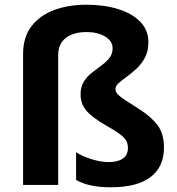

<svg xmlns="http://www.w3.org/2000/svg" viewBox="-20 -785 751 815"><path d="M610 -606Q610 -569 596 -542Q582 -515 561 -495Q540 -475 519 -460Q498 -445 484 -432.5Q470 -420 470 -407Q470 -395 480 -384.5Q490 -374 512.5 -359.5Q535 -345 572 -321Q621 -290 648.5 -254Q676 -218 676 -159Q676 -76 618.5 -33Q561 10 451 10Q403 10 367.5 2.5Q332 -5 303 -21V-139Q326 -123 366.5 -110Q407 -97 441 -97Q480 -97 501.5 -112Q523 -127 523 -157Q523 -175 516 -187.5Q509 -200 489.5 -215Q470 -230 431 -252Q370 -287 346 -316Q322 -345 322 -385Q322 -416 335.5 -438Q349 -460 369.5 -476Q390 -492 410.5 -507Q431 -522 444.5 -539Q458 -556 458 -580Q458 -611 426 -630Q394 -649 347 -649Q312 -649 285 -638.5Q258 -628 242.5 -606.5Q227 -585 227 -551V0H78V-556Q78 -627 113.5 -673.5Q149 -720 210 -742.5Q271 -765 347 -765Q422 -765 481.5 -746.5Q541 -728 575.5 -692.5Q610 -657 610 -606Z"/></svg>

Font: Noto Sans Tangsa
Style: Regular
Weight: 400
Designer: David Williams
Foundry: Google LLC
Version: Version 1.504